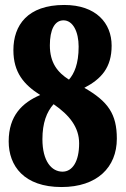

<svg xmlns="http://www.w3.org/2000/svg" viewBox="-20 -744 506 774"><path d="M228 10C371 10 451 -69 451 -185C451 -284 416 -335 320 -390C389 -426 430 -472 430 -560C430 -651 367 -724 239 -724C91 -724 34 -642 34 -542C34 -452 76 -403 142 -361C70 -330 15 -278 15 -174C15 -75 77 10 228 10ZM258 -423C212 -452 181 -491 181 -561C181 -624 200 -662 236 -662C274 -662 297 -616 297 -556C297 -486 279 -447 258 -423ZM232 -52C188 -52 151 -94 151 -183C151 -248 168 -293 196 -324C260 -280 299 -231 299 -166C299 -93 272 -52 232 -52Z"/></svg>

Font: Noto Serif Ethiopic ExtraCondensed Black
Style: Regular
Weight: 900
Width: 2
Designer: Monotype Design Team
Foundry: Monotype Imaging Inc.
Version: Version 2.102